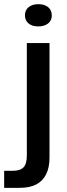

<svg xmlns="http://www.w3.org/2000/svg" viewBox="-65 -736 322 923"><path d="M-45 167V85H-3Q32 85 48 68.5Q64 52 64 11V-529H173V21Q173 70 156.5 102.5Q140 135 108.5 151Q77 167 30 167ZM119 -609Q89 -609 72 -623.5Q55 -638 55 -662Q55 -688 73 -702Q91 -716 119 -716Q149 -716 166.5 -701.5Q184 -687 184 -662Q184 -637 166 -623Q148 -609 119 -609Z"/></svg>

Font: Mona Sans SemiExpanded Medium
Style: Regular
Weight: 500
Width: 6
Designer: Deni Anggara
Foundry: GitHub
Version: Version 2.000